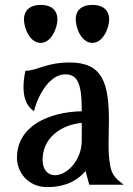

<svg xmlns="http://www.w3.org/2000/svg" viewBox="-20 -760 548 790"><path d="M347.2 0H488.8C463.4 -20.5 442.4 -34.2 434.6 -73.2C421.9 -132.8 428.2 -201.7 428.2 -260.7C428.2 -418 402.8 -502.9 267.1 -502.9C168.5 -502.9 133.8 -468.8 84.5 -468.8C82 -456.5 76.7 -430.7 76.7 -401.9C76.7 -365.2 85.4 -324.2 120.1 -302.7C137.2 -373.5 187 -454.1 248 -454.1C297.9 -454.1 316.4 -418.5 316.4 -307.6V-302.2C182.1 -299.3 49.8 -242.2 49.8 -110.8C49.8 -55.2 91.3 9.8 174.8 9.8C258.3 9.8 306.2 -24.9 332 -56.6ZM206.5 -39.1C175.8 -39.1 155.3 -62.5 155.3 -102.5C155.3 -192.9 230.5 -246.1 316.4 -254.4V-182.1C316.4 -100.6 255.9 -39.1 206.5 -39.1ZM147.5 -583.5C189.5 -583.5 216.3 -642.1 216.3 -681.2C216.3 -711.4 198.2 -739.7 147.5 -739.7C97.2 -739.7 78.6 -711.4 78.6 -681.2C78.6 -642.1 103.5 -583.5 147.5 -583.5ZM360.4 -583.5C402.3 -583.5 429.2 -642.1 429.2 -681.2C429.2 -711.4 410.6 -739.7 360.4 -739.7C309.6 -739.7 291.5 -711.4 291.5 -681.2C291.5 -642.1 316.4 -583.5 360.4 -583.5Z"/></svg>

Font: Amarante
Style: Regular
Weight: 400
Designer: Karolina Lach
Foundry: Sorkin Type Co.
Version: Version 1.001